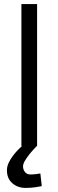

<svg xmlns="http://www.w3.org/2000/svg" viewBox="-20 -716 287 942"><path d="M85 -696H162V0H161Q160 1 149 12.5Q138 24 125.5 39.5Q113 55 103 71.5Q93 88 93 100Q93 116 102.5 128Q112 140 129 140Q134 140 142.5 139.5Q151 139 159 138Q168 137 178 135L185 197Q171 200 158 202Q146 204 132.5 205Q119 206 106 206Q67 206 40.5 183Q14 160 14 119Q14 101 22.5 83Q31 65 43 49Q55 33 67.5 20Q80 7 88 0H85Z"/></svg>

Font: TitilliumText22L 400 wt
Style: 400 wt
Weight: 400
Designer: Campivisivi
Foundry: Campivisivi
Version: 1.000